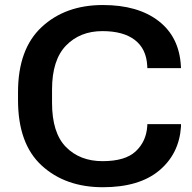

<svg xmlns="http://www.w3.org/2000/svg" viewBox="-20 -746 781 780"><path d="M53.2 -339.4Q53.2 -161.6 149.4 -73.5Q245.6 14.6 397.9 14.6Q545.4 14.6 626.7 -53.2Q708 -121.1 715.3 -231.9V-241.7H578.6L578.1 -231.9Q573.7 -170.9 531.2 -131.1Q488.8 -91.3 396.5 -91.3Q304.7 -91.3 248 -148.7Q191.4 -206.1 191.4 -328.6V-382.3Q191.4 -502.4 248.3 -561Q305.2 -619.6 396 -619.6Q480.5 -619.6 527.3 -584Q574.2 -548.3 578.1 -479.5L578.6 -469.2H715.3L714.8 -478.5Q708 -596.2 624 -660.9Q540 -725.6 397.9 -725.6Q245.6 -725.6 149.4 -636.2Q53.2 -546.9 53.2 -371.6Z"/></svg>

Font: Roboto Flex
Style: wght 600 wdth 140 opsz 13.0 GRAD 0.00 slnt 0.00 XTRA 468 XOPQ 96 YOPQ 79 YTLC 514 YTUC 712 YTAS 750 YTDE -203.00 YTFI 738
Weight: 600
Width: 8
Designer: Berlow after Robertson
Foundry: Google
Version: Version 3.100